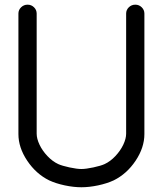

<svg xmlns="http://www.w3.org/2000/svg" viewBox="-20 -789 686 809"><path d="M57.6 -731.9Q57.6 -747.3 69 -758.3Q80.3 -769.3 96.2 -769.3Q112.1 -769.3 123.3 -758.3Q134.5 -747.3 134.5 -731.9V-225.8Q134.5 -204.8 146.5 -179.4Q158.4 -154.1 179.8 -131.5Q201.2 -108.9 225.3 -97.7Q241.7 -90.3 272.9 -83.6Q304.2 -76.9 323 -76.9Q341.8 -76.9 373.3 -83.6Q404.8 -90.3 420.9 -97.7Q445.1 -108.9 466.3 -131.5Q487.5 -154.1 499.5 -179.4Q511.5 -204.8 511.5 -225.8V-731.9Q511.5 -747.3 522.8 -758.3Q534.2 -769.3 550 -769.3Q565.9 -769.3 577.1 -758.3Q588.4 -747.3 588.4 -731.9V-224.1Q588.4 -167.2 551.4 -111.8Q514.4 -56.4 459.2 -29.1Q430.9 -15.9 393.3 -7.9Q355.7 0 323 0Q290.5 0 252.9 -7.9Q215.3 -15.9 187 -29.1Q131.8 -56.4 94.7 -111.8Q57.6 -167.2 57.6 -224.1Z"/></svg>

Font: Tecnico
Style: Grueso
Weight: 700
Version: Version 1.3